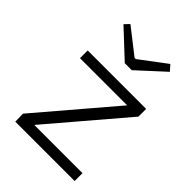

<svg xmlns="http://www.w3.org/2000/svg" viewBox="-209 -816 915 915"><g transform="rotate(45 248.5 -358.5)"><path d="M99 -693 122 -717 250 -617H258L391 -717L416 -689L282 -566H235ZM138 -53H463V0H63L62 -53L385 -432H67V-484H461V-432Z"/></g></svg>

Font: Taylor Sans Light
Style: Regular
Weight: 300
Italic angle: -8°
Designer: Natanael Gama
Version: Version 1.001 September 8, 2015